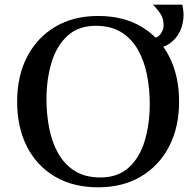

<svg xmlns="http://www.w3.org/2000/svg" viewBox="-20 -783 836 818"><path d="M178 -360Q178 -297 189.5 -237.5Q201 -178 227.5 -130.5Q254 -83 298 -55Q342 -27 408 -27L398 15Q291 15 213.5 -31Q136 -77 94.5 -159Q53 -241 53 -350Q53 -459 95.5 -541Q138 -623 215.5 -669Q293 -715 398 -715L388 -673Q313 -673 266.5 -629.5Q220 -586 199 -515Q178 -444 178 -360ZM618 -340Q618 -403 606.5 -462.5Q595 -522 568.5 -569.5Q542 -617 498 -645Q454 -673 388 -673L398 -715Q506 -715 583 -669Q660 -623 701.5 -541Q743 -459 743 -350Q743 -241 700.5 -159Q658 -77 580.5 -31Q503 15 398 15L408 -27Q483 -27 529.5 -70Q576 -113 597 -184.5Q618 -256 618 -340ZM631 -577 625 -620Q651 -620 664 -638Q677 -656 677 -675Q677 -697 669 -714.5Q661 -732 632 -763H757Q759 -752 760.5 -741Q762 -730 762 -719Q762 -682 746.5 -649.5Q731 -617 702 -597Q673 -577 631 -577Z"/></svg>

Font: Poltawski Nowy
Style: Regular
Weight: 400
Designer: Adam Pótawski, Mateusz Machalski, Borys Kosmynka, Ania Wieluska
Foundry: Capitalics.wtf
Version: Version 1.001;gftools[0.9.25]